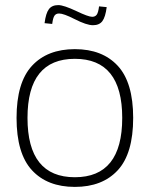

<svg xmlns="http://www.w3.org/2000/svg" viewBox="-20 -720 588 754"><path d="M88 -257Q88 -24 274 -24Q460 -24 460 -257Q460 -489 274 -489Q88 -489 88 -257ZM45 -257Q45 -396 105.5 -461.5Q166 -527 274 -527Q382 -527 442.5 -461.5Q503 -396 503 -257Q503 -117 442.5 -51.5Q382 14 274 14Q166 14 105.5 -51.5Q45 -117 45 -257ZM155 -629Q160 -668 172 -684Q184 -700 209 -700Q230 -700 281 -676Q327 -654 342 -654Q354 -654 360 -662.5Q366 -671 369 -695L399 -692Q394 -653 382 -637Q370 -621 345 -621Q320 -621 273 -645Q230 -667 212 -667Q200 -667 194 -658.5Q188 -650 185 -626Z"/></svg>

Font: Nacelle UltraLight
Style: Regular
Weight: 200
Designer: Sora Sagano
Foundry: Sora Sagano
Version: Version 1.000;FEAKit 1.0